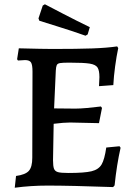

<svg xmlns="http://www.w3.org/2000/svg" viewBox="-20 -868 633 898"><path d="M544 -177Q526 -98 516 -1L509 7Q308 0 203 0Q124 0 49 10L55 -45Q99 -51 115 -69Q131 -87 131 -130L132 -533Q132 -565 125 -576Q118 -587 97 -587L64 -585L60 -591L68 -642Q185 -639 226 -639Q342 -639 411.5 -641.5Q481 -644 528 -651L533 -643Q525 -606 518.5 -558Q512 -510 510 -470L443 -465L445 -507Q445 -539 436 -552.5Q427 -566 399.5 -570.5Q372 -575 304 -575Q273 -575 261 -573Q249 -571 245.5 -563.5Q242 -556 241 -538L233 -361L332 -360Q354 -360 387.5 -363Q421 -366 452 -370L457 -363L443 -292Q338 -295 308 -295Q279 -295 231 -289L228 -119Q228 -91 232.5 -79Q237 -67 251 -63Q265 -59 300 -59Q375 -59 408 -67Q441 -75 455 -98.5Q469 -122 477 -178L539 -184ZM164 -771 160 -782 180 -842 190 -848Q209 -838 273.5 -804.5Q338 -771 400 -741L390 -707L380 -701Q312 -725 247 -745Q182 -765 164 -771Z"/></svg>

Font: Alegreya SC Medium
Style: Regular
Weight: 500
Designer: Juan Pablo del Peral
Foundry: Huerta Tipografica
Version: Version 2.007; ttfautohint (v1.6)